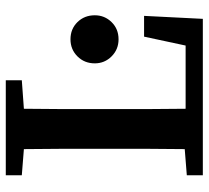

<svg xmlns="http://www.w3.org/2000/svg" viewBox="-48 -656 704 647"><g transform="rotate(-90 303.5 -332.0)"><path d="M37 -610V-664H357V-610L261 -603Q260 -542 260 -480Q260 -418 260 -356V-296Q260 -241 260 -180.5Q260 -120 261 -58H474L504 -198H574L564 0H37V-54L125 -61Q126 -122 126 -182.5Q126 -243 126 -301V-356Q126 -418 126 -480Q126 -542 125 -603ZM495 -284Q461 -284 437.5 -307.5Q414 -331 414 -364Q414 -399 437.5 -422.5Q461 -446 495 -446Q530 -446 553 -422.5Q576 -399 576 -364Q576 -331 553 -307.5Q530 -284 495 -284Z"/></g></svg>

Font: Source Serif 4 SmText Semibold
Style: Regular
Weight: 600
Designer: Frank Grießhammer
Foundry: Adobe
Version: Version 4.005;hotconv 1.1.0;makeotfexe 2.6.0